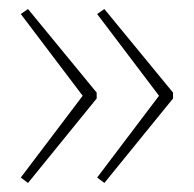

<svg xmlns="http://www.w3.org/2000/svg" viewBox="-20 -492 429 425"><path d="M363 -274V-287L211 -472L195 -461L332 -280L195 -99L211 -87ZM194 -274V-287L42 -472L26 -461L163 -280L26 -99L42 -87Z"/></svg>

Font: Noto Sans Ethiopic Thin
Style: Regular
Weight: 100
Designer: Monotype Design Team
Foundry: Monotype Imaging Inc.
Version: Version 2.102